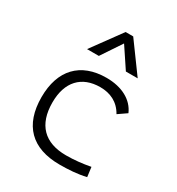

<svg xmlns="http://www.w3.org/2000/svg" viewBox="-189 -915 965 1045"><g transform="rotate(30 293.0 -392.5)"><path d="M342.8 9.8C396.5 9.8 454.1 6.3 507.3 -6.3L499.5 -66.4C450.7 -57.1 399.4 -51.3 348.1 -51.3C212.4 -51.3 140.1 -124.5 140.1 -264.6C140.1 -393.6 208.5 -466.3 325.2 -466.3C386.7 -466.3 440.9 -442.4 474.1 -382.8L527.8 -419.9C498.5 -488.3 425.8 -527.3 329.1 -527.3C165.5 -527.3 74.2 -428.7 74.2 -259.8C74.2 -83.5 168 9.8 342.8 9.8ZM158.2 -609.4H232.4L317.4 -736.8L402.3 -609.4H476.6L341.3 -794.9H293.5Z"/></g></svg>

Font: Cascadia Code PL Light
Style: Regular
Weight: 300
Monospace: yes
Designer: Aaron Bell
Foundry: Saja Typeworks
Version: Version 2404.023